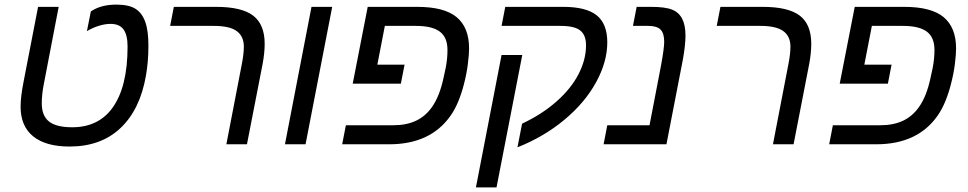

<svg xmlns="http://www.w3.org/2000/svg" viewBox="-20 -629 4220 837"><path d="M283.2 9.8Q179.2 9.8 124.5 -34.7Q69.8 -79.1 69.8 -164.1Q69.8 -207.5 83 -273.9L146 -599.1H235.8L169.9 -256.8Q166 -236.3 164.1 -216.6Q162.1 -196.8 162.1 -178.2Q162.1 -124.5 193.6 -99.4Q225.1 -74.2 294.9 -74.2Q408.7 -74.2 470.2 -158.7Q486.3 -181.2 498.8 -209Q511.2 -236.8 519.5 -270.5Q527.8 -304.2 532 -343.3Q536.1 -382.3 536.1 -426.8Q536.1 -476.1 518.6 -500.5Q501 -524.9 461.9 -524.9Q438 -524.9 410.6 -516.4Q383.3 -507.8 358.9 -493.2L376 -579.1Q419.4 -608.9 486.8 -608.9Q541.5 -608.9 570.3 -590.8Q599.1 -572.8 613 -534.2Q627 -495.6 627 -431.2Q627 -358.9 616.2 -299.3Q590.8 -151.9 505.6 -71Q420.4 9.8 283.2 9.8Z M1125 -351.1 1056.6 0H966.8L1034.7 -352.1Q1043 -395 1043 -425.8Q1043 -470.7 1012 -493.4Q981 -516.1 912.6 -516.1H721.7L737.8 -599.1H921.9Q1033.7 -599.1 1083.7 -560.8Q1133.8 -522.5 1133.8 -438Q1133.8 -398.9 1125 -351.1Z M1428.2 -599.1 1312 0H1222.2L1337.9 -599.1Z M1930.7 -411.1Q1930.7 -466.3 1897.2 -491.2Q1863.8 -516.1 1793 -516.1H1657.7L1625 -347.2H1743.7L1727.5 -264.2H1517.6L1583 -599.1H1798.8Q1917 -599.1 1970.9 -554Q2024.9 -508.8 2024.9 -418Q2024.9 -392.1 2019.5 -349.4Q2014.2 -306.6 2002 -260.3Q1992.7 -223.6 1978.3 -188.2Q1963.9 -152.8 1944.8 -125.5Q1857.4 0 1676.8 0H1471.7L1487.8 -83H1694.8Q1751.5 -83 1793.2 -102.5Q1835 -122.1 1863.3 -162.6Q1880.4 -187 1892.8 -218.8Q1905.3 -250.5 1913.6 -290L1922.9 -333Q1930.7 -372.1 1930.7 -411.1Z M2578.6 -270.5Q2529.8 -181.2 2440.2 -106.7Q2350.6 -32.2 2235.8 13.2L2255.9 -89.8Q2299.3 -110.4 2336.9 -134.5Q2374.5 -158.7 2405.8 -186.5Q2468.8 -241.7 2501.7 -305.2Q2534.7 -368.7 2534.7 -431.2Q2534.7 -476.1 2509.5 -496.1Q2484.4 -516.1 2423.8 -516.1H2166.5L2182.6 -599.1H2435.5Q2535.6 -599.1 2581.5 -562Q2627.4 -524.9 2627.4 -444.8Q2627.4 -359.4 2578.6 -270.5ZM2256.8 -389.2 2144.5 188H2054.7L2166.5 -389.2Z M2956.5 -367.2 2885.3 0H2611.3L2627.4 -83H2811.5L2861.3 -341.8Q2875.5 -418.5 2875.5 -446.8Q2875.5 -483.9 2859.6 -500Q2843.8 -516.1 2805.7 -516.1H2739.3L2755.4 -599.1H2818.4Q2879.9 -599.1 2910.2 -586.9Q2968.3 -564 2968.3 -474.1Q2968.3 -453.1 2965.3 -426.3Q2962.4 -399.4 2956.5 -367.2Z M3507.8 -351.1 3439.5 0H3349.6L3417.5 -352.1Q3425.8 -395 3425.8 -425.8Q3425.8 -470.7 3394.8 -493.4Q3363.8 -516.1 3295.4 -516.1H3104.5L3120.6 -599.1H3304.7Q3416.5 -599.1 3466.6 -560.8Q3516.6 -522.5 3516.6 -438Q3516.6 -398.9 3507.8 -351.1Z M4053.7 -411.1Q4053.7 -466.3 4020.3 -491.2Q3986.8 -516.1 3916 -516.1H3780.8L3748 -347.2H3866.7L3850.6 -264.2H3640.6L3706.1 -599.1H3921.9Q4040 -599.1 4094 -554Q4147.9 -508.8 4147.9 -418Q4147.9 -392.1 4142.6 -349.4Q4137.2 -306.6 4125 -260.3Q4115.7 -223.6 4101.3 -188.2Q4086.9 -152.8 4067.9 -125.5Q3980.5 0 3799.8 0H3594.7L3610.8 -83H3817.9Q3874.5 -83 3916.3 -102.5Q3958 -122.1 3986.3 -162.6Q4003.4 -187 4015.9 -218.8Q4028.3 -250.5 4036.6 -290L4045.9 -333Q4053.7 -372.1 4053.7 -411.1Z"/></svg>

Font: Arimo
Style: Italic
Weight: 400
Italic angle: -12°
Designer: Steve Matteson
Foundry: Monotype Imaging Inc.
Version: Version 1.33